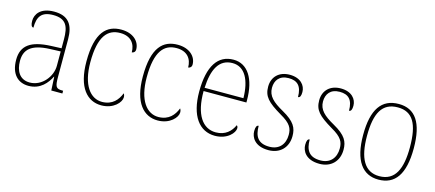

<svg xmlns="http://www.w3.org/2000/svg" viewBox="-45 -942 3066 1352"><g transform="rotate(15 1488.0 -266.0)"><path d="M181 10C269 10 315 -51 339 -99H341L346 0H427V-20H422C374 -20 367 -33 367 -107V-379C367 -486 326 -542 223 -542C123 -542 89 -487 89 -440C89 -410 96 -395 110 -395C110 -475 137 -517 223 -517C318 -517 339 -464 339 -371V-306L264 -303C118 -297 51 -251 51 -146C51 -40 106 10 181 10ZM184 -15C109 -15 79 -74 79 -145C79 -226 124 -275 262 -280L339 -283V-178C339 -100 273 -15 184 -15Z M712 10C802 10 852 -50 852 -85C852 -98 849 -106 844 -113C824 -62 787 -16 712 -15C626 -14 560 -97 560 -264C560 -456 621 -517 711 -517C789 -517 824 -469 824 -406C837 -407 849 -416 849 -434C849 -492 799 -542 713 -542C607 -542 532 -476 532 -263C532 -70 611 10 712 10Z M1123 10C1213 10 1263 -50 1263 -85C1263 -98 1260 -106 1255 -113C1235 -62 1198 -16 1123 -15C1037 -14 971 -97 971 -264C971 -456 1032 -517 1122 -517C1200 -517 1235 -469 1235 -406C1248 -407 1260 -416 1260 -434C1260 -492 1210 -542 1124 -542C1018 -542 943 -476 943 -263C943 -70 1022 10 1123 10Z M1540 10C1631 10 1680 -49 1680 -82C1680 -93 1676 -98 1671 -102C1650 -55 1610 -15 1540 -15C1445 -15 1382 -101 1383 -274H1695V-290C1695 -447 1634 -542 1531 -542C1418 -542 1354 -451 1354 -262C1354 -87 1426 10 1540 10ZM1667 -298H1384C1390 -432 1431 -517 1530 -517C1621 -517 1665 -428 1667 -298Z M1931 10C2014 10 2070 -45 2070 -129C2070 -189 2050 -231 1957 -283C1882 -325 1842 -361 1842 -421C1842 -475 1872 -517 1939 -517C2002 -517 2036 -486 2036 -405C2051 -405 2057 -420 2057 -447C2057 -495 2020 -542 1941 -542C1862 -542 1814 -493 1814 -422C1814 -351 1847 -316 1950 -255C2028 -211 2042 -178 2042 -131C2042 -63 2003 -15 1931 -15C1848 -15 1821 -61 1821 -138C1807 -138 1800 -124 1800 -94C1800 -50 1830 10 1931 10Z M2303 10C2386 10 2442 -45 2442 -129C2442 -189 2422 -231 2329 -283C2254 -325 2214 -361 2214 -421C2214 -475 2244 -517 2311 -517C2374 -517 2408 -486 2408 -405C2423 -405 2429 -420 2429 -447C2429 -495 2392 -542 2313 -542C2234 -542 2186 -493 2186 -422C2186 -351 2219 -316 2322 -255C2400 -211 2414 -178 2414 -131C2414 -63 2375 -15 2303 -15C2220 -15 2193 -61 2193 -138C2179 -138 2172 -124 2172 -94C2172 -50 2202 10 2303 10Z M2732 10C2853 10 2917 -77 2917 -267C2917 -455 2855 -542 2736 -542C2610 -542 2548 -453 2548 -267C2548 -78 2617 10 2732 10ZM2732 -15C2624 -15 2576 -106 2576 -267C2576 -433 2621 -517 2735 -517C2844 -517 2889 -437 2889 -267C2889 -111 2848 -15 2732 -15Z"/></g></svg>

Font: Noto Serif Tamil SemiCondensed Thin
Style: Regular
Weight: 100
Width: 4
Designer: Indian Type Foundry, Tom Grace, and the Monotype Design Team
Foundry: Monotype Imaging Inc.
Version: Version 2.004